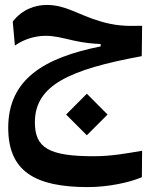

<svg xmlns="http://www.w3.org/2000/svg" viewBox="-20 -449 626 787"><path d="M340.8 317.9C423.3 317.9 511.7 298.8 561.5 277.3L562.5 168.9C502 179.2 438 191.4 364.3 191.4C180.2 191.4 123 157.2 123 52.2C123 -99.1 263.7 -164.1 561 -218.8L562.5 -343.3C492.2 -341.3 450.2 -343.8 388.7 -362.3C298.8 -389.2 250 -428.7 171.9 -428.7C124 -428.7 70.8 -410.6 32.2 -360.4L41 -262.2C75.2 -286.6 121.1 -302.2 167 -302.2C203.1 -302.2 233.9 -293.9 279.8 -283.2C328.1 -272.5 360.8 -270 392.6 -268.6V-258.8C160.6 -212.4 13.7 -124 13.7 74.7C13.7 251.5 121.1 317.9 340.8 317.9ZM335.9 105.5 420.9 20.5 335.9 -64.9 251 20.5Z"/></svg>

Font: Cascadia Code NF SemiBold
Style: Regular
Weight: 600
Monospace: yes
Designer: Aaron Bell
Foundry: Saja Typeworks
Version: Version 2404.023